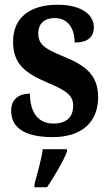

<svg xmlns="http://www.w3.org/2000/svg" viewBox="-20 -567 460 808"><path d="M202 10C326 10 393 -55 393 -158C393 -252 339 -292 246 -330C167 -362 141 -381 141 -427C141 -467 167 -491 210 -491C260 -491 294 -455 294 -388C349 -388 375 -411 375 -453C375 -501 329 -547 222 -547C110 -547 35 -496 35 -392C35 -299 83 -260 185 -217C258 -186 288 -166 288 -122C288 -78 263 -47 205 -47C142 -47 106 -92 106 -173C65 -173 27 -154 27 -101C27 -34 77 10 202 10ZM125 208V221H178C207 178 246 113 262 71V61H160C154 106 136 167 125 208Z"/></svg>

Font: Noto Serif Georgian Condensed Bold
Style: Regular
Weight: 700
Width: 3
Designer: Monotype Design Team, Akaki Razmadze
Foundry: Google LLC
Version: Version 2.003